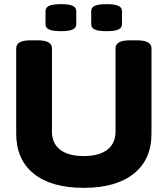

<svg xmlns="http://www.w3.org/2000/svg" viewBox="-20 -896 806 924"><path d="M383 8Q227 8 142.5 -60Q58 -128 58 -253V-664Q58 -682 74.5 -692Q91 -702 128 -702H160Q197 -702 213.5 -692Q230 -682 230 -664V-263Q230 -206 269.5 -175.5Q309 -145 383 -145Q457 -145 496.5 -175.5Q536 -206 536 -263V-664Q536 -682 552.5 -692Q569 -702 607 -702H638Q675 -702 692 -692Q709 -682 709 -664V-253Q709 -128 623.5 -60Q538 8 383 8ZM493 -746Q453 -746 436 -754Q419 -762 419 -779V-843Q419 -860 436 -868Q453 -876 493 -876Q532 -876 549.5 -868Q567 -860 567 -843V-779Q567 -762 549.5 -754Q532 -746 493 -746ZM273 -746Q234 -746 216.5 -754Q199 -762 199 -779V-843Q199 -860 216.5 -868Q234 -876 273 -876Q312 -876 329.5 -868Q347 -860 347 -843V-779Q347 -762 329.5 -754Q312 -746 273 -746Z"/></svg>

Font: Asap Semi Expanded ExtraBold
Style: Regular
Weight: 800
Width: 6
Designer: Pablo Cosgaya
Foundry: Omnibus-Type
Version: Version 3.001; ttfautohint (v1.8.4.7-5d5b)